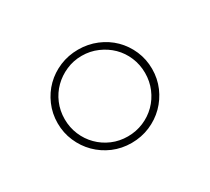

<svg xmlns="http://www.w3.org/2000/svg" viewBox="-71 -823 556 508"><g transform="rotate(-30 207.0 -568.5)"><path d="M62.5 -569Q62.5 -598.5 73.8 -624.5Q85 -650.5 104.5 -669.8Q124 -689 150.2 -700Q176.5 -711 206.5 -711Q236.5 -711 263 -700Q289.5 -689 309 -669.8Q328.5 -650.5 339.8 -624.5Q351 -598.5 351 -569Q351 -539.5 339.8 -513.5Q328.5 -487.5 309 -468Q289.5 -448.5 263 -437.2Q236.5 -426 206.5 -426Q176.5 -426 150.2 -437.2Q124 -448.5 104.5 -468Q85 -487.5 73.8 -513.5Q62.5 -539.5 62.5 -569ZM84 -569Q84 -543.5 93.5 -521Q103 -498.5 119.8 -481.8Q136.5 -465 158.8 -455.5Q181 -446 206.5 -446Q232 -446 254.5 -455.5Q277 -465 293.8 -481.8Q310.5 -498.5 320 -521Q329.5 -543.5 329.5 -569Q329.5 -594.5 320 -617Q310.5 -639.5 293.8 -656Q277 -672.5 254.5 -682.2Q232 -692 206.5 -692Q181 -692 158.8 -682.2Q136.5 -672.5 119.8 -656Q103 -639.5 93.5 -617Q84 -594.5 84 -569Z"/></g></svg>

Font: Lato 2
Style: Regular
Weight: 200
Designer: Lukasz Dziedzic with Adam Twardoch and Botio Nikoltchev
Foundry: tyPoland Lukasz Dziedzic
Version: Version 2.015; 2015-08-06; http://www.latofonts.com/